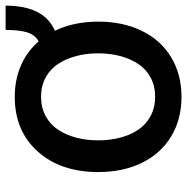

<svg xmlns="http://www.w3.org/2000/svg" viewBox="-12 -610 634 649"><g transform="rotate(-90 304.5 -286.0)"><path d="M609.4 -583.5Q609.4 -453.5 524.5 -416.9Q555.4 -353 555.4 -270.2Q555.4 -186.8 524.1 -122.9Q492.9 -58.9 435 -24Q377.1 11 301.1 11Q225.1 11 167.3 -24Q109.4 -58.9 78.1 -122.9Q46.9 -186.8 46.9 -270.2Q46.9 -397.7 116.5 -475.1Q186.1 -552.6 301.1 -552.6Q359.4 -552.6 407.1 -531.8Q454.9 -511 488.6 -471.9Q511.4 -484.4 519.4 -511.5Q527.3 -538.7 527.3 -583.5ZM301.5 -78.1Q337.7 -78.1 366.3 -93.4Q394.9 -108.7 412.5 -135.3Q430 -161.9 439.1 -196.2Q448.2 -230.5 448.2 -270.6Q448.2 -310.4 439.1 -344.8Q430 -379.3 412.5 -406.1Q394.9 -432.9 366.3 -448.3Q337.7 -463.8 301.5 -463.8Q264.9 -463.8 236.3 -448.3Q207.7 -432.9 190 -406.1Q172.2 -379.3 163.2 -344.8Q154.1 -310.4 154.1 -270.6Q154.1 -230.5 163.2 -196.2Q172.2 -161.9 190 -135.3Q207.7 -108.7 236.3 -93.4Q264.9 -78.1 301.5 -78.1Z"/></g></svg>

Font: TID UI Medium
Style: Regular
Weight: 500
Designer: The TID Project Authors
Foundry: Bakken & Bæck
Version: Version 1.001;hotconv 1.0.109;makeotfexe 2.5.65596